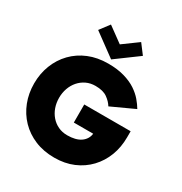

<svg xmlns="http://www.w3.org/2000/svg" viewBox="-204 -1046 1149 1210"><g transform="rotate(30 370.5 -441.0)"><path d="M359.5 -373H697V-329Q697 -257 673.5 -195.2Q650 -133.5 605.8 -86.8Q561.5 -40 500 -14Q438.5 12 363 12Q284.5 12 221.5 -14.2Q158.5 -40.5 113.2 -87.2Q68 -134 43.8 -196.2Q19.5 -258.5 19.5 -330.5Q19.5 -402 43.8 -464.2Q68 -526.5 113.2 -573.2Q158.5 -620 221.5 -646Q284.5 -672 363 -672Q430.5 -672 481 -657.2Q531.5 -642.5 566.8 -619Q602 -595.5 625.5 -567.8Q649 -540 663.5 -515L497 -438.5Q480.5 -466 449.5 -488Q418.5 -510 363 -510Q326.5 -510 296.8 -495.8Q267 -481.5 245.5 -456.8Q224 -432 212.5 -399.5Q201 -367 201 -330.5Q201 -293.5 212.5 -261Q224 -228.5 245.5 -203.8Q267 -179 296.8 -165Q326.5 -151 363 -151Q393 -151 417.5 -157Q442 -163 459.5 -175Q477 -187 487.5 -203.8Q498 -220.5 500.5 -241.5H359.5ZM364 -703.5 200.5 -823.5 253.5 -893.5 364 -813 473.5 -893 526.5 -823Z"/></g></svg>

Font: League Spartan Thin ExtraBold
Style: Regular
Weight: 800
Version: Version 2.002